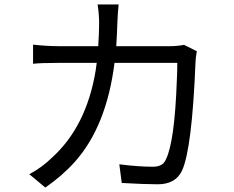

<svg xmlns="http://www.w3.org/2000/svg" viewBox="-20 -807 1040 854"><path d="M798.8 -607.4 855.5 -579.1Q849.6 -545.9 849.6 -530.3Q834 -142.6 789.1 -46.9Q759.8 12.7 681.6 12.7Q624 12.7 521.5 6.8L510.7 -76.2Q595.7 -65.4 660.2 -65.4Q702.1 -65.4 715.8 -93.8Q716.8 -96.7 717.8 -97.7Q756.8 -175.8 766.6 -451.2Q768.6 -493.2 768.6 -527.3H489.3Q454.1 -246.1 313.5 -87.9Q258.8 -26.4 181.6 27.3L110.4 -32.2Q166 -61.5 211.9 -106.4Q364.3 -245.1 405.3 -492.2Q408.2 -509.8 410.2 -527.3H242.2Q162.1 -527.3 127 -523.4V-608.4Q188.5 -601.6 241.2 -601.6H417Q420.9 -666 420.9 -704.1Q420.9 -744.1 414.1 -787.1H507.8Q503.9 -755.9 502 -705.1Q501 -666 497.1 -601.6H735.4Q766.6 -601.6 798.8 -607.4Z"/></svg>

Font: Taipei Sans TC Beta
Style: Regular
Weight: 400
Designer: JT Foundry
Foundry: JT Foundry
Version: Version 1.000